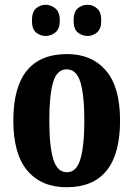

<svg xmlns="http://www.w3.org/2000/svg" viewBox="-20 -776 560 806"><path d="M259 10Q154 10 95 -59.5Q36 -129 36 -270Q36 -549 262 -549Q365 -549 424.5 -480Q484 -411 484 -270Q484 10 259 10ZM261 -53Q301 -53 317.5 -108Q334 -163 334 -270Q334 -377 317.5 -431Q301 -485 260 -485Q219 -485 203 -431Q187 -377 187 -270Q187 -163 203.5 -108Q220 -53 261 -53ZM348 -625Q324 -625 306.5 -639.5Q289 -654 289 -690Q289 -726 306.5 -741Q324 -756 348 -756Q369 -756 387 -741Q405 -726 405 -690Q405 -654 387 -639.5Q369 -625 348 -625ZM172 -625Q149 -625 131.5 -639.5Q114 -654 114 -690Q114 -726 131.5 -741Q149 -756 172 -756Q193 -756 212 -741Q231 -726 231 -690Q231 -654 212 -639.5Q193 -625 172 -625Z"/></svg>

Font: Noto Serif Ethiopic ExtraCondensed ExtraBold
Style: Regular
Weight: 800
Width: 2
Designer: Monotype Design Team
Foundry: Monotype Imaging Inc.
Version: Version 2.102; ttfautohint (v1.8.4.7-5d5b)